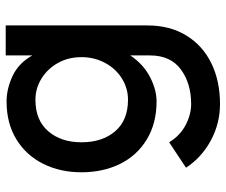

<svg xmlns="http://www.w3.org/2000/svg" viewBox="-79 -478 790 672"><g transform="rotate(-90 316.0 -142.0)"><path d="M452 -252Q452 -297 432 -333.5Q412 -370 377.5 -391.5Q343 -413 303 -413Q231 -413 192.5 -368Q154 -323 154 -252Q154 -179 192.5 -134Q231 -89 303 -89Q343 -89 377.5 -110.5Q412 -132 432 -169.5Q452 -207 452 -252ZM297 -514Q341 -514 386 -493Q431 -472 458 -424V-517H563V-21Q563 58 527.5 115.5Q492 173 430 203Q368 233 288 233Q220 233 160.5 201Q101 169 65 114L154 55Q177 93 214 112.5Q251 132 288 132Q360 132 409 96Q458 60 458 -12V-81Q427 -35 382.5 -12Q338 11 297 11Q220 11 163.5 -23.5Q107 -58 78 -117.5Q49 -177 49 -252Q49 -326 78.5 -385.5Q108 -445 164 -479.5Q220 -514 297 -514Z"/></g></svg>

Font: SUIT SemiBold
Style: Regular
Weight: 600
Designer: Sunn Youn; Korean Glyphs from Source Han Sans (Sandoll Communications; Soo-young Jang, Joo-yeon Kang)
Foundry: Sunn
Version: Version 1.140